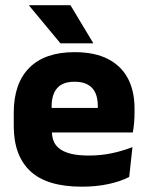

<svg xmlns="http://www.w3.org/2000/svg" viewBox="-20 -707 570 740"><path d="M295 12.5Q161 12.5 97 -47.2Q33 -107 33 -221.5V-272.5Q33 -385.5 93 -445.8Q153 -506 267.5 -506Q344.5 -506 395.8 -479.8Q447 -453.5 472.8 -405Q498.5 -356.5 498.5 -288.5V-272Q498.5 -253 496.8 -233.2Q495 -213.5 492 -196.5H354Q356 -225.5 356.5 -251.2Q357 -277 357 -298Q357 -328.5 347.5 -349.2Q338 -370 318.2 -381Q298.5 -392 267.5 -392Q221.5 -392 200.2 -367.2Q179 -342.5 179 -297V-252L180 -235.5V-200.5Q180 -181.5 186.2 -164.5Q192.5 -147.5 208.2 -134.8Q224 -122 251.8 -114.8Q279.5 -107.5 322.5 -107.5Q368 -107.5 410 -116.2Q452 -125 490.5 -140L478 -25Q444 -7.5 397.5 2.5Q351 12.5 295 12.5ZM461 -196.5H114V-291H461ZM339 -541.5 251.5 -687H92.5V-685L213 -540H339Z"/></svg>

Font: Anek Malayalam
Style: Bold
Weight: 700
Version: Version 1.003